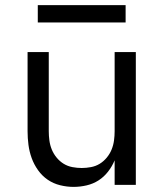

<svg xmlns="http://www.w3.org/2000/svg" viewBox="-20 -724 640 752"><path d="M268 8Q242 8 215.5 1.5Q189 -5 167 -20Q145 -35 129 -57.5Q113 -80 104 -105Q95 -130 91.5 -156.5Q88 -183 88 -210V-520H171V-210Q171 -192 173.5 -173.5Q176 -155 183 -138Q190 -121 202 -106.5Q214 -92 229.5 -82.5Q245 -73 263.5 -69.5Q282 -66 300 -66Q318 -66 336.5 -69.5Q355 -73 370.5 -82.5Q386 -92 398 -106.5Q410 -121 417 -138Q424 -155 426.5 -173.5Q429 -192 429 -210V-520H512V0H429V-96Q419 -72 403 -51.5Q387 -31 366 -17.5Q345 -4 319.5 2Q294 8 268 8ZM472 -636H128V-704H472Z"/></svg>

Font: Iosevka SS04 Extended
Style: Regular
Weight: 400
Width: 7
Monospace: yes
Designer: Belleve Invis
Foundry: Belleve Invis
Version: Version 19.0.0; ttfautohint (v1.8.4)